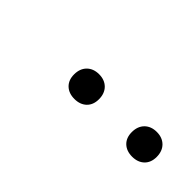

<svg xmlns="http://www.w3.org/2000/svg" viewBox="12 -934 447 447"><g transform="rotate(45 235.0 -711.0)"><path d="M395 -670.5Q376.5 -670.5 365.2 -681.2Q354 -692 354 -710.5Q354 -729.5 365.2 -740.8Q376.5 -752 395 -752Q413.5 -752 424.8 -740.8Q436 -729.5 436 -710.5Q436 -692 424.8 -681.2Q413.5 -670.5 395 -670.5ZM205 -670.5Q186.5 -670.5 175.2 -681.2Q164 -692 164 -710.5Q164 -729.5 175.2 -740.8Q186.5 -752 205 -752Q223.5 -752 234.8 -740.8Q246 -729.5 246 -710.5Q246 -692 234.8 -681.2Q223.5 -670.5 205 -670.5Z"/></g></svg>

Font: Encode Sans Semi Condensed Light
Style: Regular
Weight: 300
Width: 4
Designer: Multiple Designers
Foundry: Impallari Type
Version: Version 3.000; ttfautohint (v1.8.3) -l 8 -r 50 -G 200 -x 14 